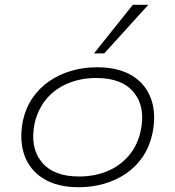

<svg xmlns="http://www.w3.org/2000/svg" viewBox="-20 -777 735 805"><path d="M310 8Q221 8 163 -27.5Q105 -63 82.5 -126Q60 -189 76 -271Q88 -325 116.5 -366.5Q145 -408 186.5 -436.5Q228 -465 279 -480Q330 -495 387 -495Q476 -495 533.5 -460Q591 -425 613.5 -362Q636 -299 619 -217Q607 -162 579 -120.5Q551 -79 510 -50.5Q469 -22 418 -7Q367 8 310 8ZM311 -37Q377 -37 430.5 -59.5Q484 -82 520.5 -125Q557 -168 570 -229Q591 -328 541.5 -389Q492 -450 384 -450Q319 -450 265 -427.5Q211 -405 175 -362.5Q139 -320 125 -259Q105 -159 154.5 -98Q204 -37 311 -37ZM374 -553 537 -757H602L417 -553Z"/></svg>

Font: Nunito Sans 10pt Expanded ExtraLight
Style: Italic
Weight: 250
Width: 7
Italic angle: -9°
Designer: Vernon Adams
Foundry: Vernon Adams
Version: Version 3.101;gftools[0.9.27]